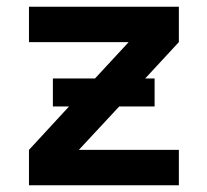

<svg xmlns="http://www.w3.org/2000/svg" viewBox="-20 -550 616 570"><path d="M66 0H511V-105H214L334 -234H439V-317H411L511 -425V-530H66V-425H362L262 -317H137V-234H185L66 -105Z"/></svg>

Font: Iosevka Sparkle
Style: Bold
Weight: 700
Designer: Belleve Invis
Foundry: Belleve Invis
Version: Version 4.5.0; ttfautohint (v1.8.3)